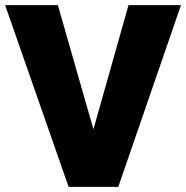

<svg xmlns="http://www.w3.org/2000/svg" viewBox="-28 -730 727 750"><path d="M198 -710 337 -225 474 -710H679L434 0H240L-8 -710Z"/></svg>

Font: Raleway Thin Black
Style: Regular
Weight: 900
Version: Version 4.026